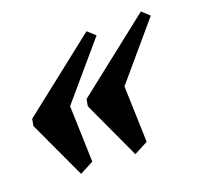

<svg xmlns="http://www.w3.org/2000/svg" viewBox="-80 -499 611 580"><g transform="rotate(-20 225.0 -208.5)"><path d="M262.7 -8.3 177.2 -193.4 181.2 -215.3 425.8 -407.7 449.7 -385.7 301.8 -211.9 307.6 -31.7ZM88.4 -8.3 2.4 -193.4 6.3 -215.3 251 -407.7 275.4 -385.7 127 -211.9 132.8 -31.7Z"/></g></svg>

Font: Elstob Grade
Style: Italic
Weight: 400
Italic angle: -20°
Designer: Peter S. Baker
Version: Version 1.015